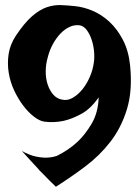

<svg xmlns="http://www.w3.org/2000/svg" viewBox="-20 -712 534 740"><path d="M267.6 -688.5Q300.8 -685.5 335.9 -670.9Q371.1 -656.2 401.4 -628.4Q431.6 -600.6 453.6 -558.6Q475.6 -516.6 481.4 -460Q491.2 -362.3 469.2 -291Q447.3 -219.7 405.8 -166Q364.3 -112.3 309.1 -70.8Q253.9 -29.3 195.3 7.8Q166 -20.5 149.4 -38.1L131.8 -55.7Q125 -64.5 114.3 -75.2Q105.5 -85 92.8 -98.6Q80.1 -112.3 64.5 -129.9Q94.7 -113.3 119.6 -108.4Q144.5 -103.5 162.1 -104.5Q182.6 -105.5 199.2 -111.3Q243.2 -132.8 278.3 -165Q308.6 -193.4 333.5 -235.8Q358.4 -278.3 360.4 -336.9Q329.1 -292 292.5 -272.5Q255.9 -252.9 224.6 -246.1Q187.5 -238.3 150.4 -243.2Q131.8 -246.1 110.4 -262.7Q88.9 -279.3 69.3 -305.2Q49.8 -331.1 34.7 -363.3Q19.5 -395.5 13.7 -431.2Q7.8 -466.8 13.2 -503.4Q18.6 -540 41 -574.2Q74.2 -624 103.5 -649.4Q132.8 -674.8 160.2 -684.1Q187.5 -693.4 213.9 -692.4Q240.2 -691.4 267.6 -688.5ZM164.1 -491.2Q156.2 -463.9 156.2 -436.5Q156.2 -409.2 163.6 -386.7Q170.9 -364.3 184.6 -348.1Q198.2 -332 218.8 -328.1Q239.3 -323.2 259.3 -334.5Q279.3 -345.7 296.4 -366.2Q313.5 -386.7 325.7 -414.6Q337.9 -442.4 341.8 -471.7Q344.7 -492.2 342.3 -516.1Q339.8 -540 332.5 -561Q325.2 -582 314 -596.7Q302.7 -611.3 288.1 -614.3Q268.6 -617.2 249.5 -608.9Q230.5 -600.6 213.9 -583.5Q197.3 -566.4 184.1 -542.5Q170.9 -518.6 164.1 -491.2Z"/></svg>

Font: Irish Growler
Style: Regular
Weight: 400
Designer: Squid
Foundry: Font Diner, Inc DBA Sideshow
Version: Version 1.000